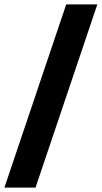

<svg xmlns="http://www.w3.org/2000/svg" viewBox="-49 -750 461 870"><path d="M-29 100 251 -730H392L112 100Z"/></svg>

Font: MuseoModerno Thin Black
Style: Regular
Weight: 900
Version: Version 1.002